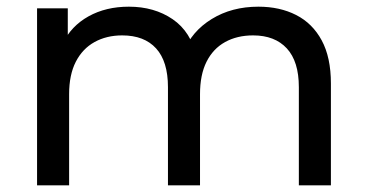

<svg xmlns="http://www.w3.org/2000/svg" viewBox="-20 -555 1097 575"><path d="M91 0V-530H183V-389L168 -425Q193 -477 245 -506Q297 -535 366 -535Q442 -535 497 -497.5Q552 -460 569 -384L530 -400Q554 -461 614 -498Q674 -535 754 -535Q818 -535 867 -510Q916 -485 943.5 -434Q971 -383 971 -305V0H875V-294Q875 -371 839 -410Q803 -449 738 -449Q690 -449 654 -429Q618 -409 598.5 -370Q579 -331 579 -273V0H483V-294Q483 -371 447.5 -410Q412 -449 346 -449Q299 -449 263 -429Q227 -409 207 -370Q187 -331 187 -273V0Z"/></svg>

Font: Montserrat Thin Medium
Style: Regular
Weight: 500
Version: Version 9.000